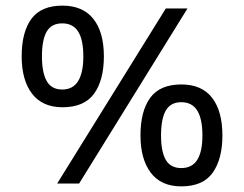

<svg xmlns="http://www.w3.org/2000/svg" viewBox="-20 -652 868 682"><path d="M569 -622H646L261 0H183ZM202 -271Q131 -271 94 -319Q57 -367 57 -452Q57 -538 91.5 -585Q126 -632 202 -632Q274 -632 311.5 -585Q349 -538 349 -452Q349 -367 314 -319Q279 -271 202 -271ZM201 -334Q239 -334 257.5 -364Q276 -394 276 -452Q276 -511 257.5 -540Q239 -569 201 -569Q163 -569 146 -540Q129 -511 129 -452Q129 -394 146 -364Q163 -334 201 -334ZM624 10Q552 10 515.5 -38.5Q479 -87 479 -171Q479 -257 513.5 -304.5Q548 -352 624 -352Q697 -352 733.5 -304.5Q770 -257 770 -171Q770 -87 735.5 -38.5Q701 10 624 10ZM624 -55Q662 -55 680.5 -84Q699 -113 699 -171Q699 -230 680.5 -259.5Q662 -289 624 -289Q586 -289 569 -259.5Q552 -230 552 -171Q552 -113 569 -84Q586 -55 624 -55Z"/></svg>

Font: lbangla05
Style: Book
Weight: 400
Designer: Jelle Bosma - Monotype Design Team
Foundry: Monotype Imaging Inc.
Version: Version 2.003